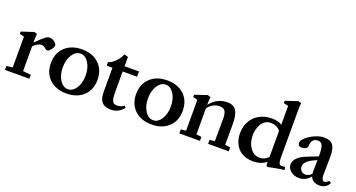

<svg xmlns="http://www.w3.org/2000/svg" viewBox="-45 -1337 3646 1964"><g transform="rotate(20 1777.5 -355.0)"><path d="M21 0V-43L87.4 -50.8V-385.7L37.6 -397.9V-422.9L171.4 -467.3L203.6 -458Q199.7 -418 199.7 -375V-362.3Q258.8 -423.3 296.4 -450.7Q319.3 -467.3 340.3 -467.3Q364.7 -467.3 391.6 -448.2Q418.5 -429.2 418.5 -408.2Q418.5 -391.1 396.5 -362.8Q374.5 -334.5 358.4 -334.5Q346.7 -334.5 334 -346.2Q308.6 -369.1 286.6 -369.1Q247.6 -369.1 199.7 -321.3V-51.8L287.1 -43V0Z M876.7 -53Q807.6 12.2 692.4 12.2Q577.1 12.2 507.8 -53.2Q438.5 -118.7 438.5 -227.5Q438.5 -336.4 507.8 -401.9Q577.1 -467.3 692.4 -467.3Q807.6 -467.3 876.7 -402.1Q945.8 -336.9 945.8 -227.5Q945.8 -118.2 876.7 -53ZM604 -89.8Q640.1 -34.2 692.4 -34.2Q744.6 -34.2 780.5 -89.8Q816.4 -145.5 816.4 -227.5Q816.4 -309.6 780.5 -365.5Q744.6 -421.4 692.4 -421.4Q640.1 -421.4 604 -365.5Q567.9 -309.6 567.9 -227.5Q567.9 -145.5 604 -89.8Z M1177.2 12.2Q1108.4 12.2 1076.2 -25.4Q1060.5 -44.9 1053.7 -70.6Q1046.9 -96.2 1046.9 -146.5V-396.5H984.4V-435.5Q1023.9 -445.3 1062.5 -486.1Q1101.1 -526.9 1115.2 -566.9L1158.2 -554.7V-453.6H1314.9V-396.5H1158.2V-182.1Q1158.2 -133.8 1161.6 -111.8Q1165 -89.8 1172.4 -74.2Q1183.6 -49.3 1222.2 -49.3Q1264.6 -49.3 1296.9 -74.7L1314 -57.6Q1259.3 12.2 1177.2 12.2Z M1804.4 -53Q1735.4 12.2 1620.1 12.2Q1504.9 12.2 1435.5 -53.2Q1366.2 -118.7 1366.2 -227.5Q1366.2 -336.4 1435.5 -401.9Q1504.9 -467.3 1620.1 -467.3Q1735.4 -467.3 1804.4 -402.1Q1873.5 -336.9 1873.5 -227.5Q1873.5 -118.2 1804.4 -53ZM1531.7 -89.8Q1567.9 -34.2 1620.1 -34.2Q1672.4 -34.2 1708.3 -89.8Q1744.1 -145.5 1744.1 -227.5Q1744.1 -309.6 1708.3 -365.5Q1672.4 -421.4 1620.1 -421.4Q1567.9 -421.4 1531.7 -365.5Q1495.6 -309.6 1495.6 -227.5Q1495.6 -145.5 1531.7 -89.8Z M1919.4 0V-43L1975.1 -49.8V-385.7L1925.3 -397.9V-422.9L2059.1 -467.3L2091.3 -458Q2087.4 -418 2087.4 -375V-371.1Q2160.6 -467.3 2277.8 -467.3Q2307.6 -467.3 2329.6 -457.5Q2351.6 -447.8 2365 -431.2Q2378.4 -414.6 2386.7 -388.2Q2395 -361.8 2397.9 -332.8Q2400.9 -303.7 2400.9 -265.1Q2400.9 -120.6 2399.9 -50.3L2457 -43V0H2232.4V-43L2288.1 -49.8Q2289.6 -166 2289.6 -288.1Q2289.6 -316.4 2286.9 -335Q2284.2 -353.5 2276.6 -369.9Q2269 -386.2 2253.9 -394Q2238.8 -401.9 2215.3 -401.9Q2136.7 -401.9 2087.4 -333V-50.3L2144 -43V0Z M2886.2 15.6 2870.1 6.3 2867.7 -35.2Q2810.5 11.2 2723.6 11.2Q2669.4 11.2 2626.5 -6.6Q2583.5 -24.4 2556.6 -55.4Q2529.8 -86.4 2515.9 -127.4Q2502 -168.5 2502 -216.3Q2502 -290.5 2535.6 -348.1Q2569.3 -405.8 2627.2 -436.5Q2685.1 -467.3 2757.3 -467.3Q2832 -467.3 2869.1 -439.5V-644.5L2817.9 -656.7V-681.6L2951.7 -726.1L2984.4 -716.8Q2980.5 -679.2 2980.5 -634.8V-121.1Q2980.5 -77.6 2989.3 -60.8Q2998 -43.9 3016.1 -43.9Q3028.8 -43.9 3053.2 -48.8L3060.1 -15.6Q3023.9 -12.2 2964.1 -1.2Q2904.3 9.8 2886.2 15.6ZM2775.9 -45.9Q2801.3 -45.9 2825.9 -57.1Q2850.6 -68.4 2869.1 -87.9V-371.6Q2831.5 -420.9 2763.2 -420.9Q2730.5 -420.9 2704.6 -405Q2678.7 -389.2 2663.1 -362.5Q2647.5 -335.9 2639.4 -304.4Q2631.3 -272.9 2631.3 -239.3Q2631.3 -157.2 2672.1 -101.6Q2712.9 -45.9 2775.9 -45.9Z M3223.1 11.2Q3170.9 11.2 3133.8 -18.8Q3096.7 -48.8 3096.7 -91.8Q3096.7 -130.4 3129.4 -163.6Q3162.1 -196.8 3224.1 -220.7L3341.3 -267.1V-276.4Q3341.3 -355 3327.4 -385.5Q3313.5 -416 3277.8 -416Q3244.1 -416 3225.6 -394.5Q3207 -373 3207 -334.5Q3207 -314.5 3190.2 -302.7Q3173.3 -291 3144.5 -291Q3102.5 -291 3102.5 -327.6Q3102.5 -355 3139.9 -388.2Q3177.2 -421.4 3230.2 -444.3Q3283.2 -467.3 3325.7 -467.3Q3395.5 -467.3 3424.1 -429.9Q3452.6 -392.6 3452.6 -300.8Q3452.6 -235.8 3449.7 -108.9Q3449.2 -93.3 3451.7 -79.1Q3454.1 -64.9 3461.7 -53.5Q3469.2 -42 3481 -42Q3489.3 -42 3503.2 -49.1Q3517.1 -56.2 3529.3 -67.9L3550.3 -52.7Q3536.1 -21 3509 -4.9Q3481.9 11.2 3446.8 11.2Q3412.1 11.2 3385.3 -3.7Q3358.4 -18.6 3346.7 -50.3Q3297.4 11.2 3223.1 11.2ZM3210 -109.9Q3210 -82.5 3228.3 -63.5Q3246.6 -44.4 3272.9 -44.4Q3310.1 -44.4 3340.3 -77.1Q3338.9 -88.9 3338.9 -102.5Q3340.8 -184.6 3340.8 -226.1L3309.6 -211.9Q3210 -167 3210 -109.9Z"/></g></svg>

Font: Elstob 6pt SemiBold
Style: Regular
Weight: 600
Designer: Peter S. Baker
Version: Version 1.015